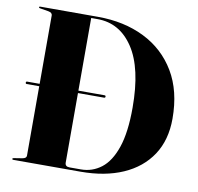

<svg xmlns="http://www.w3.org/2000/svg" viewBox="-78 -782 893 864"><g transform="rotate(10 368.0 -350.0)"><path d="M32.5 -3.5Q32.5 -7.5 38.5 -8L76 -14Q95 -17 95 -29V-346.5H38Q32.5 -346.5 32.5 -352Q32.5 -357.5 38 -357.5H95V-670Q95 -682.5 76.5 -686L37.5 -692.5Q32.5 -693 32.5 -697Q32.5 -700 37.5 -700H300.5Q421 -700 513.5 -654.2Q606 -608.5 658.5 -520.8Q711 -433 711 -306.5Q711 -209 665.8 -140.5Q620.5 -72 538.2 -36Q456 0 344.5 0H37.5Q32.5 0 32.5 -3.5ZM344.5 -10.5Q396.5 -10.5 437.5 -42Q478.5 -73.5 502 -142.5Q525.5 -211.5 525.5 -324Q525.5 -504.5 464.2 -597Q403 -689.5 301 -689.5H272V-357.5H391.5Q397 -357.5 397 -352Q397 -346.5 391.5 -346.5H272V-29Q272 -10.5 292.5 -10.5Z"/></g></svg>

Font: Fraunces 144pt S000
Style: Bold
Weight: 700
Version: Version 1.000; ttfautohint (v1.8.3)